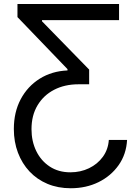

<svg xmlns="http://www.w3.org/2000/svg" viewBox="-20 -748 710 982"><path d="M629.9 -32.2Q626 41 586.7 96.7Q547.4 152.3 483.9 183.6Q420.4 214.8 341.8 214.8Q276.4 214.8 222.9 192.4Q169.4 169.9 131.1 129.2Q92.8 88.4 71.8 33Q50.8 -22.5 50.8 -88.4Q50.8 -174.3 85.9 -240.5Q121.1 -306.6 183.1 -345.5Q245.1 -384.3 325.2 -387.7V-394.5L69.3 -660.6V-727.5H588.9V-645H194.8V-639.2L436 -392.1V-316.9H381.3Q311 -316.9 256.8 -288.8Q202.6 -260.7 171.9 -209.2Q141.1 -157.7 141.1 -87.4Q141.1 -25.4 165.5 24.7Q189.9 74.7 234.6 104Q279.3 133.3 339.8 133.3Q392.1 133.3 435.5 112.3Q479 91.3 506.1 54Q533.2 16.6 536.6 -32.2Z"/></svg>

Font: Inter 20pt
Style: Regular
Weight: 400
Version: Version 4.001;git-66647c0bb